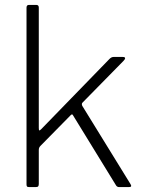

<svg xmlns="http://www.w3.org/2000/svg" viewBox="-20 -762 584 782"><path d="M511 -13Q515 -7 514 -3.5Q513 0 505 0H465Q461 0 457.5 -2Q454 -4 452 -8L277 -293Q276 -295 274 -296Q272 -297 268 -293L145 -168Q141 -164 139.5 -160Q138 -156 138 -151V-13Q138 -6 135.5 -3Q133 0 125 0H100Q92 0 90 -2.5Q88 -5 88 -11V-731Q88 -742 98 -742H128Q138 -742 138 -731V-241Q138 -232 140 -231Q142 -230 148 -236L424 -520Q433 -530 442 -530H480Q489 -530 489.5 -525.5Q490 -521 483 -514L316 -344Q314 -342 313.5 -339Q313 -336 315 -331L511 -13Z"/></svg>

Font: Libre Franklin Thin ExtraLight
Style: Regular
Weight: 250
Version: Version 3.000